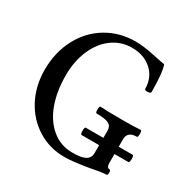

<svg xmlns="http://www.w3.org/2000/svg" viewBox="-156 -819 960 975"><g transform="rotate(30 324.0 -331.5)"><path d="M344.2 13.2Q258.8 13.2 188.5 -30.5Q118.2 -74.2 78.1 -150.6Q38.1 -227.1 38.1 -320.8Q38.1 -422.4 80.6 -503.7Q123 -585 198.5 -630.4Q273.9 -675.8 368.2 -675.8Q413.6 -675.8 481.9 -661.1Q539.6 -648.9 549.8 -647.9Q564.9 -605 564.9 -494.1Q564.9 -485.4 547.6 -484.4Q530.3 -483.4 528.8 -491.2Q528.8 -556.6 483.9 -597.9Q439 -639.2 367.2 -639.2Q303.7 -639.2 252.9 -602.1Q202.1 -564.9 173.6 -498.8Q145 -432.6 145 -350.1Q145 -256.8 171.4 -184.1Q197.8 -111.3 249.3 -68.6Q300.8 -25.9 370.1 -25.9Q422.9 -25.9 446 -39.1Q469.2 -52.2 469.2 -82V-127H366.2Q359.4 -127 359.4 -148.4Q359.4 -169.9 366.2 -169.9H469.2V-212.9Q469.2 -238.3 449.5 -249Q429.7 -259.8 377.9 -259.8Q371.1 -259.8 371.1 -279.8Q371.1 -299.8 377.9 -299.8Q419.9 -296.9 503.9 -296.9Q576.7 -296.9 613.8 -299.8Q619.6 -299.8 619.9 -279.8Q620.1 -259.8 613.8 -259.8Q559.1 -259.8 559.1 -212.9V-169.9H642.1Q645.5 -169.9 647 -159.2Q648.4 -148.4 646.7 -137.7Q645 -127 641.1 -127H559.1V-74.2Q559.1 -46.9 577.1 -46.9Q583 -46.9 583.3 -31.5Q583.5 -16.1 577.1 -16.1Q553.7 -16.1 478 -1Q392.6 13.2 344.2 13.2Z"/></g></svg>

Font: Junicode SmCond Medium
Style: Regular
Weight: 500
Width: 4
Designer: Peter S. Baker
Version: Version 2.206